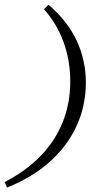

<svg xmlns="http://www.w3.org/2000/svg" viewBox="-85 -651 476 825"><path d="M123.4 -630.6Q204.8 -561.3 244.4 -476.6Q283.9 -391.9 283.9 -296Q283.9 -196.8 244 -109.7Q204 -22.6 128.2 44.8Q52.4 112.1 -54.8 154.8L-65.3 131.5Q26.6 83.9 89.5 19Q152.4 -46 184.7 -126.6Q216.9 -207.3 216.9 -301.6Q216.9 -391.1 187.9 -470.6Q158.9 -550 104 -611.3Z"/></svg>

Font: Playfair 5pt SemiExpanded Light Light
Style: Italic
Weight: 300
Italic angle: -15.6°
Version: Version 2.203